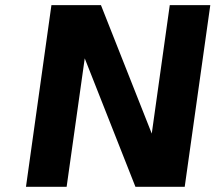

<svg xmlns="http://www.w3.org/2000/svg" viewBox="-20 -720 831 740"><path d="M634.3 -700.2H790.5L691.9 0H502L306.6 -495.1L236.8 0H80.1L178.2 -700.2H369.1L564.9 -205.1Z"/></svg>

Font: Fivo Sans
Style: Italic
Weight: 700
Designer: Alexander Slobzheninov
Foundry: Alexander Slobzheninov
Version: 1.0